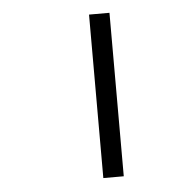

<svg xmlns="http://www.w3.org/2000/svg" viewBox="-43 -731 585 585"><g transform="rotate(-5 250.0 -438.0)"><path d="M250 -687.5Q250 -687.5 250 -187.5H312.5Q312.5 -187.5 312.5 -687.5Z"/></g></svg>

Font: CalcUnifontExMono
Style: Regular
Weight: 500
Version: Version 15.0.06